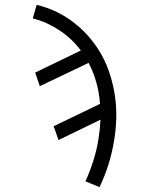

<svg xmlns="http://www.w3.org/2000/svg" viewBox="-20 -558 640 791"><path d="M390 213 332 189Q351 147 365 102.5Q379 58 386 13Q386 13 386 12.5Q386 12 386 12Q389 -7 391 -26Q393 -45 394 -65L221 19L201 -38L392 -130Q389 -175 377 -218Q365 -261 345 -299L144 -203L125 -259L313 -350Q295 -374 273 -395Q251 -416 226 -432.5Q201 -449 173 -462Q145 -475 115 -482L131 -538Q174 -528 214 -508.5Q254 -489 288 -462Q322 -435 350 -402Q378 -369 399 -331Q420 -293 433.5 -250Q447 -207 453.5 -163Q460 -119 459 -72Q458 -25 450 21Q442 71 427 119Q412 167 390 213Z"/></svg>

Font: Iosevka Curly Slab LtEx
Style: Italic
Weight: 300
Width: 7
Italic angle: -9°
Monospace: yes
Designer: Belleve Invis
Foundry: Belleve Invis
Version: Version 11.1.0; ttfautohint (v1.8.3)